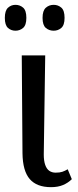

<svg xmlns="http://www.w3.org/2000/svg" viewBox="-23 -765 322 794"><path d="M188 9Q129 9 100 -24.5Q71 -58 70 -131L67 -536H164L158 -126Q158 -100 164 -83Q170 -66 181 -58.5Q192 -51 207 -51Q224 -51 234.5 -54.5Q245 -58 257 -65L274 -24Q259 -9 238 0Q217 9 188 9ZM199 -638Q180 -638 166.5 -649.5Q153 -661 153 -691Q153 -721 166.5 -733Q180 -745 199 -745Q217 -745 230.5 -733.5Q244 -722 244 -691Q244 -661 230.5 -649.5Q217 -638 199 -638ZM41 -638Q23 -638 10 -649.5Q-3 -661 -3 -691Q-3 -721 10 -733Q23 -745 41 -745Q59 -745 72.5 -733.5Q86 -722 86 -691Q86 -661 72.5 -649.5Q59 -638 41 -638Z"/></svg>

Font: Noto Serif Condensed
Style: Regular
Weight: 400
Width: 3
Designer: Monotype Design Team
Foundry: Monotype Imaging Inc.
Version: Version 2.015